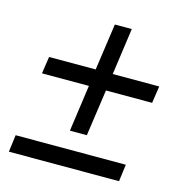

<svg xmlns="http://www.w3.org/2000/svg" viewBox="-97 -729 779 818"><g transform="rotate(15 292.0 -320.0)"><path d="M384.8 -640.1 356 -434.1H561L549.8 -358.9H346.2L316.9 -153.8H242.2L271 -358.9H64L75.2 -434.1H280.8L310.1 -640.1ZM14.2 0 23.9 -75.2H509.8L500 0Z"/></g></svg>

Font: Human Sans
Style: Italic
Weight: 400
Italic angle: -8°
Designer: Tim Radville
Foundry: Continuum
Version: Version 1.000;FEAKit 1.0